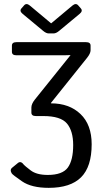

<svg xmlns="http://www.w3.org/2000/svg" viewBox="-20 -720 519 944"><path d="M91.3 -651.9Q74.2 -666 85.4 -678.7L98.6 -693.8Q109.9 -706.5 126.5 -692.9L231 -605.5H231.9L336.4 -692.9Q353 -706.5 364.3 -693.8L377.4 -678.7Q388.7 -666 371.6 -651.9L271 -568.4Q255.9 -555.7 243.7 -555.7H219.2Q207 -555.7 191.9 -568.4ZM37.6 132.3Q27.3 114.7 38.6 105.5L67.9 81.5Q82.5 69.3 98.1 90.8Q101.1 94.7 130.4 117.4Q159.7 140.1 214.8 140.1Q287.1 140.1 313.5 103.8Q339.8 67.4 339.8 -6.8Q339.8 -76.2 309.1 -112.8Q278.3 -149.4 192.9 -149.4H156.2Q134.3 -149.4 134.3 -166.5V-191.4Q134.3 -209 151.4 -230.5L326.2 -448.2V-449.2Q311.5 -448.2 296.9 -448.2H60.5Q38.6 -448.2 38.6 -465.3V-495.6Q38.6 -512.7 60.5 -512.7H403.3Q425.3 -512.7 425.3 -495.6V-472.7Q425.3 -457 407.2 -434.6L230.5 -213.9V-211.9Q320.8 -211.9 375.7 -159.4Q430.7 -106.9 430.7 -10.7Q430.7 99.6 378.7 151.6Q326.7 203.6 219.7 203.6Q134.8 203.6 88.1 171.4Q41.5 139.2 37.6 132.3Z"/></svg>

Font: Istok
Style: Regular
Weight: 500
Designer: Andrey V. Panov
Foundry: Andrey V. Panov
Version: Version 1.0.3